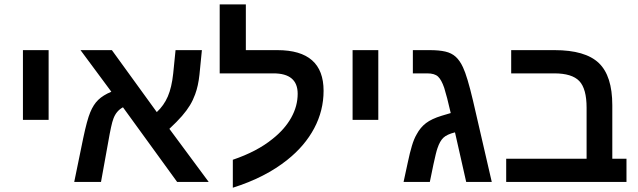

<svg xmlns="http://www.w3.org/2000/svg" viewBox="-20 -833 2923 879"><path d="M202.6 -603.5V-284.2H85V-603.5Z M475.6 -183.6 442.4 0H319.8L360.8 -199.7Q378.4 -283.7 393.1 -318.8Q407.7 -354.5 429.7 -375.7Q451.7 -397 489.7 -413.1L348.6 -603.5H492.2L697.8 -319.8Q730.5 -350.1 748.3 -391.4Q766.1 -432.6 772.9 -496.1L783.7 -603.5H904.3L893.1 -490.7Q887.7 -439.9 873.5 -401.4Q863.8 -374.5 849.6 -351.1Q835.4 -327.6 813.2 -302Q791 -276.4 755.4 -243.2L935.5 0H791L543 -341.8Q512.7 -325.7 499.5 -290.5Q494.1 -276.9 488.3 -250Q482.4 -223.1 475.6 -183.6Z M1045.9 -101.6Q1156.7 -139.2 1227.5 -196.8Q1283.7 -241.2 1313.2 -294.2Q1342.8 -347.2 1342.8 -403.8Q1342.8 -497.1 1231.9 -497.1H985.8V-813H1105.5V-603.5H1250Q1461.4 -603.5 1461.4 -417.5Q1461.4 -326.7 1418.5 -245.8Q1375.5 -165 1295.9 -101.6Q1194.8 -20.5 1045.9 26.4Z M1711.9 -603.5V-284.2H1594.2V-603.5Z M1947.3 -603.5Q1990.2 -603.5 2018.8 -596.9Q2047.4 -590.3 2066.4 -573Q2085.4 -555.7 2099.6 -524.9Q2109.4 -504.4 2120.8 -466.3Q2132.3 -428.2 2145.5 -372.1L2231.4 0H2114.3L2063 -227.1Q2025.9 -217.8 2009.8 -202.4Q1993.7 -187 1982.9 -154.8Q1979.5 -145.5 1974.9 -126.7Q1970.2 -107.9 1964.4 -80.6L1947.8 0H1827.6L1846.7 -88.4Q1856.4 -134.8 1866 -166.3Q1875.5 -197.8 1887.7 -218.3Q1904.3 -249.5 1930.2 -269.3Q1956.1 -289.1 2002.4 -303.2L2043.5 -315.4Q2034.7 -354.5 2027.1 -383.3Q2019.5 -412.1 2013.7 -430.7Q2001 -467.8 1985.4 -482.4Q1969.7 -497.1 1936 -497.1H1870.1V-603.5Z M2848.1 -106.4V0H2297.4V-106.4H2665.5V-339.8Q2665.5 -426.8 2632.1 -461.9Q2598.6 -497.1 2517.6 -497.1H2320.3V-603.5H2519Q2659.2 -603.5 2721.2 -544.7Q2783.2 -485.8 2783.2 -351.1V-106.4Z"/></svg>

Font: Arimo SemiBold
Style: Regular
Weight: 600
Designer: Steve Matteson
Foundry: Monotype Imaging Inc.
Version: Version 1.33